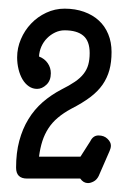

<svg xmlns="http://www.w3.org/2000/svg" viewBox="-20 -696 294 437"><path d="M162.6 -289.6C167.5 -282.7 173.3 -279.3 180.2 -279.3C184.1 -279.3 188.4 -280.5 193.1 -283C197.8 -285.4 201.7 -289.6 204.6 -295.4L229.5 -352.5C231.4 -356.8 232.4 -360.8 232.4 -364.7C232.4 -370 229.8 -375.1 224.6 -380.1C219.4 -385.2 212.6 -387.7 204.1 -387.7C196 -387.7 189.8 -383.3 185.5 -374.5L163.1 -339.4H68.8C70.5 -352.4 73 -364.2 76.4 -374.8C79.8 -385.3 84.4 -395 90.1 -403.8C95.8 -412.6 102.9 -420.7 111.6 -428C120.2 -435.3 130.5 -442.2 142.6 -448.7C159.2 -457.2 173.3 -465.8 185.1 -474.6C196.8 -483.4 206.2 -492.9 213.4 -503.2C220.5 -513.4 225.7 -524.6 229 -536.6C232.3 -548.7 233.9 -562.3 233.9 -577.6C233.9 -592.6 231.4 -606.2 226.3 -618.4C221.3 -630.6 214.1 -641 204.8 -649.4C195.6 -657.9 184.3 -664.5 171.1 -669.2C158 -673.9 143.2 -676.3 127 -676.3C112.3 -676.3 98.4 -673.2 85.2 -667C72 -660.8 60.5 -652.6 50.8 -642.3C41 -632.1 33.3 -620.3 27.6 -606.9C21.9 -593.6 19 -579.8 19 -565.4C19 -556 20.1 -547 22.2 -538.3C24.3 -529.7 27.3 -522.1 31.2 -515.4C35.2 -508.7 40 -503.4 45.7 -499.5C51.4 -495.6 57.6 -493.7 64.5 -493.7C71.9 -493.7 79 -496.8 85.7 -503.2C92.4 -509.5 95.7 -518.2 95.7 -529.3C95.7 -537.8 93.3 -545.4 88.6 -552.2C83.9 -559.1 77.3 -564.1 68.8 -567.4C69.2 -575.2 71 -582.8 74.2 -590.1C77.5 -597.4 81.8 -603.8 87.2 -609.1C92.5 -614.5 98.6 -618.8 105.5 -622.1C112.3 -625.3 119.5 -627 127 -627C145.8 -627 160.1 -622.9 169.7 -614.7C179.3 -606.6 184.1 -593.4 184.1 -575.2C184.1 -565.1 183 -556.3 180.9 -548.8C178.8 -541.3 175.3 -534.4 170.4 -528.1C165.5 -521.7 158.9 -515.7 150.6 -510C142.3 -504.3 132 -498.4 119.6 -492.2C104 -484 89.8 -474.4 77.1 -463.4C64.5 -452.3 53.6 -439.5 44.7 -424.8C35.7 -410.2 28.8 -393.7 23.9 -375.5C19 -357.3 16.6 -336.9 16.6 -314.5C16.6 -297.9 24.9 -289.6 41.5 -289.6Z"/></svg>

Font: Nathan
Style: Regular
Weight: 400
Designer: Peter Wiegel
Foundry: Peter Wiegel
Version: Version 1.001 2009